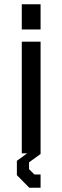

<svg xmlns="http://www.w3.org/2000/svg" viewBox="-20 -718 291 899"><path d="M82 -580V-698H170V-580ZM117 161 59 102V35L107 0H82V-523H170V3L116 42V74L141 99H170V161Z"/></svg>

Font: Tomorrow
Style: Regular
Weight: 400
Designer: Tony de Marco, Monica Rizzolli
Foundry: Just in Type
Version: Version 2.002